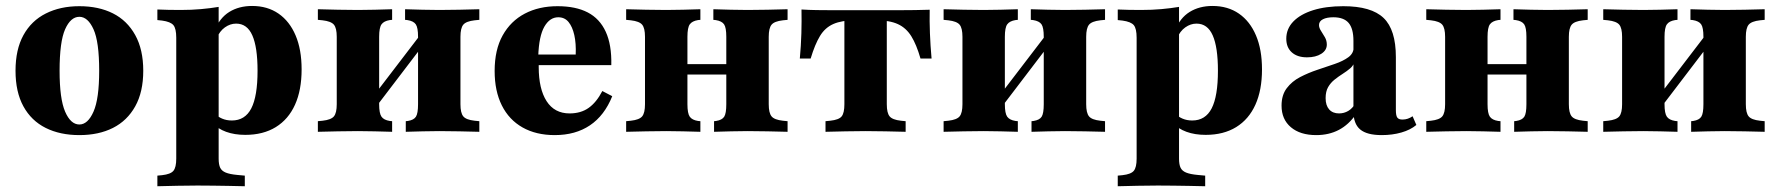

<svg xmlns="http://www.w3.org/2000/svg" viewBox="-20 -451 6080 657"><path d="M251.6 11.3Q185.5 11.3 136.3 -13.3Q87.1 -37.9 60.1 -87.1Q33.1 -136.3 33.1 -208.9Q33.1 -281.5 60.1 -330.6Q87.1 -379.8 136.7 -404.8Q186.3 -429.8 251.6 -429.8Q317.7 -429.8 366.5 -405.2Q415.3 -380.6 442.7 -331Q470.2 -281.5 470.2 -208.9Q470.2 -136.3 442.7 -87.1Q415.3 -37.9 366.5 -13.3Q317.7 11.3 251.6 11.3ZM251.6 -25Q280.6 -25 300 -69Q319.4 -112.9 319.4 -208.9Q319.4 -308.1 300 -350.8Q280.6 -393.5 251.6 -393.5Q221.8 -393.5 202.8 -350.8Q183.9 -308.1 183.9 -208.9Q183.9 -112.9 202.8 -69Q221.8 -25 251.6 -25Z M655.6 183.9Q619.4 183.9 587.1 184.7Q554.8 185.5 518.5 186.3V150L534.7 148.4Q563.7 145.2 573.4 133.5Q583.1 121.8 583.1 91.9V-209.7H728.2V91.9Q728.2 112.1 733.5 123Q738.7 133.9 752.4 139.5Q766.1 145.2 791.9 147.6L817.7 150V186.3Q788.7 185.5 762.5 185.1Q736.3 184.7 710.1 184.3Q683.9 183.9 655.6 183.9ZM842.7 -430.6Q895.2 -430.6 933.1 -404.4Q971 -378.2 991.5 -329.8Q1012.1 -281.5 1012.1 -213.7Q1012.1 -142.7 989.5 -92.7Q966.9 -42.7 923.8 -16.1Q880.6 10.5 819.4 10.5Q782.3 10.5 753.6 0Q725 -10.5 708.9 -29L714.5 -62.9Q725 -51.6 739.9 -45.2Q754.8 -38.7 773.4 -38.7Q818.5 -38.7 839.9 -80.2Q861.3 -121.8 861.3 -208.9Q861.3 -289.5 843.5 -329.8Q825.8 -370.2 787.9 -370.2Q767.7 -370.2 749.6 -357.3Q731.5 -344.4 721 -319.4L714.5 -346.8Q731.5 -389.5 764.5 -410.1Q797.6 -430.6 842.7 -430.6ZM583.1 -209.7V-321.8Q583.1 -353.2 573.4 -364.9Q563.7 -376.6 534.7 -380.6L518.5 -382.3V-418.5Q538.7 -417.7 556.5 -417.3Q574.2 -416.9 597.6 -416.9Q636.3 -416.9 667.7 -419.8Q699.2 -422.6 728.2 -427.4V-418.5V-209.7Z M1483.1 -2.4Q1453.2 -2.4 1426.6 -1.6Q1400 -0.8 1368.5 0V-36.3L1375.8 -37.1Q1396 -40.3 1403.2 -51.6Q1410.5 -62.9 1410.5 -94.4V-209.7H1555.6V-94.4Q1555.6 -64.5 1565.3 -52.8Q1575 -41.1 1604 -37.9L1620.2 -36.3V0Q1583.9 -0.8 1552 -1.6Q1520.2 -2.4 1483.1 -2.4ZM1204.8 -2.4Q1168.5 -2.4 1136.3 -1.6Q1104 -0.8 1067.7 0V-36.3L1083.9 -37.9Q1112.9 -41.1 1122.6 -52.8Q1132.3 -64.5 1132.3 -94.4V-325Q1132.3 -354.8 1122.6 -366.5Q1112.9 -378.2 1083.9 -381.5L1067.7 -383.1V-419.4Q1104 -418.5 1136.3 -417.7Q1168.5 -416.9 1204.8 -416.9Q1235.5 -416.9 1262.5 -417.7Q1289.5 -418.5 1321.8 -419.4V-383.1L1313.7 -382.3Q1293.5 -379 1285.5 -367.7Q1277.4 -356.5 1277.4 -325V-94.4Q1277.4 -62.9 1285.5 -51.6Q1293.5 -40.3 1313.7 -37.1L1321.8 -36.3V0Q1289.5 -0.8 1262.5 -1.6Q1235.5 -2.4 1204.8 -2.4ZM1410.5 -209.7V-325Q1410.5 -356.5 1402.8 -367.7Q1395.2 -379 1374.2 -382.3L1366.1 -383.1V-419.4Q1398.4 -418.5 1425.4 -417.7Q1452.4 -416.9 1483.1 -416.9Q1520.2 -416.9 1552 -417.7Q1583.9 -418.5 1620.2 -419.4V-383.1L1604 -381.5Q1575 -378.2 1565.3 -366.5Q1555.6 -354.8 1555.6 -325V-209.7ZM1228.2 -34.7 1227.4 -82.3 1458.1 -383.9V-336.3Z M1878.2 11.3Q1814.5 11.3 1768.1 -14.9Q1721.8 -41.1 1697.2 -90.3Q1672.6 -139.5 1672.6 -208.1Q1672.6 -280.6 1700 -329.8Q1727.4 -379 1775.8 -404.4Q1824.2 -429.8 1887.9 -429.8Q1950 -429.8 1991.1 -408.5Q2032.3 -387.1 2052.8 -342.3Q2073.4 -297.6 2071.8 -228.2H1779L1777.4 -264.5H1950Q1951.6 -302.4 1945.2 -331Q1938.7 -359.7 1925.4 -375.8Q1912.1 -391.9 1890.3 -391.9Q1861.3 -391.9 1842.7 -359.7Q1824.2 -327.4 1821.8 -258.9L1824.2 -254Q1823.4 -247.6 1823.4 -240.7Q1823.4 -233.9 1823.4 -221.8Q1823.4 -146.8 1850.4 -104.8Q1877.4 -62.9 1929 -62.9Q1967.7 -62.9 1994.4 -81.9Q2021 -100.8 2041.1 -139.5L2075 -121.8Q2048.4 -55.6 1998.8 -22.2Q1949.2 11.3 1878.2 11.3Z M2537.9 -2.4Q2508.1 -2.4 2481.5 -1.6Q2454.8 -0.8 2423.4 0V-36.3L2430.6 -37.1Q2450.8 -40.3 2458.1 -51.6Q2465.3 -62.9 2465.3 -94.4V-209.7H2610.5V-94.4Q2610.5 -64.5 2620.2 -52.8Q2629.8 -41.1 2658.9 -37.9L2675 -36.3V0Q2638.7 -0.8 2606.9 -1.6Q2575 -2.4 2537.9 -2.4ZM2259.7 -2.4Q2223.4 -2.4 2191.1 -1.6Q2158.9 -0.8 2122.6 0V-36.3L2138.7 -37.9Q2167.7 -41.1 2177.4 -52.8Q2187.1 -64.5 2187.1 -94.4V-325Q2187.1 -354.8 2177.4 -366.5Q2167.7 -378.2 2138.7 -381.5L2122.6 -383.1V-419.4Q2158.9 -418.5 2191.1 -417.7Q2223.4 -416.9 2259.7 -416.9Q2290.3 -416.9 2317.3 -417.7Q2344.4 -418.5 2376.6 -419.4V-383.1L2368.5 -382.3Q2348.4 -379 2340.3 -367.7Q2332.3 -356.5 2332.3 -325V-94.4Q2332.3 -62.9 2340.3 -51.6Q2348.4 -40.3 2368.5 -37.1L2376.6 -36.3V0Q2344.4 -0.8 2317.3 -1.6Q2290.3 -2.4 2259.7 -2.4ZM2465.3 -209.7V-325Q2465.3 -356.5 2457.7 -367.7Q2450 -379 2429 -382.3L2421 -383.1V-419.4Q2453.2 -418.5 2480.2 -417.7Q2507.3 -416.9 2537.9 -416.9Q2575 -416.9 2606.9 -417.7Q2638.7 -418.5 2675 -419.4V-383.1L2658.9 -381.5Q2629.8 -378.2 2620.2 -366.5Q2610.5 -354.8 2610.5 -325V-209.7ZM2274.2 -196V-231.5H2523.4V-196Z M2941.9 -2.4Q2905.6 -2.4 2873.8 -1.6Q2841.9 -0.8 2804.8 0V-36.3L2821 -37.9Q2850.8 -41.1 2860.1 -52.8Q2869.4 -64.5 2869.4 -94.4V-209.7H3014.5V-94.4Q3014.5 -64.5 3024.2 -52.8Q3033.9 -41.1 3062.9 -37.9L3079 -36.3V0Q3042.7 -0.8 3010.5 -1.6Q2978.2 -2.4 2941.9 -2.4ZM2906.5 -381.5Q2860.5 -381.5 2831.9 -369Q2803.2 -356.5 2785.9 -327.8Q2768.5 -299.2 2754 -250.8H2716.9Q2721 -295.2 2722.2 -337.1Q2723.4 -379 2722.6 -418.5Q2748.4 -416.9 2774.2 -416.5Q2800 -416.1 2825 -416.1H2906.5H2977.4H3058.9Q3084.7 -416.1 3110.5 -416.5Q3136.3 -416.9 3161.3 -417.7Q3160.5 -379 3162.1 -337.1Q3163.7 -295.2 3167.7 -250.8H3129.8Q3116.1 -298.4 3098.4 -327Q3080.6 -355.6 3052.4 -368.5Q3024.2 -381.5 2977.4 -381.5ZM2869.4 -209.7V-391.9H3014.5V-209.7Z M3624.2 -2.4Q3594.4 -2.4 3567.7 -1.6Q3541.1 -0.8 3509.7 0V-36.3L3516.9 -37.1Q3537.1 -40.3 3544.4 -51.6Q3551.6 -62.9 3551.6 -94.4V-209.7H3696.8V-94.4Q3696.8 -64.5 3706.5 -52.8Q3716.1 -41.1 3745.2 -37.9L3761.3 -36.3V0Q3725 -0.8 3693.1 -1.6Q3661.3 -2.4 3624.2 -2.4ZM3346 -2.4Q3309.7 -2.4 3277.4 -1.6Q3245.2 -0.8 3208.9 0V-36.3L3225 -37.9Q3254 -41.1 3263.7 -52.8Q3273.4 -64.5 3273.4 -94.4V-325Q3273.4 -354.8 3263.7 -366.5Q3254 -378.2 3225 -381.5L3208.9 -383.1V-419.4Q3245.2 -418.5 3277.4 -417.7Q3309.7 -416.9 3346 -416.9Q3376.6 -416.9 3403.6 -417.7Q3430.6 -418.5 3462.9 -419.4V-383.1L3454.8 -382.3Q3434.7 -379 3426.6 -367.7Q3418.5 -356.5 3418.5 -325V-94.4Q3418.5 -62.9 3426.6 -51.6Q3434.7 -40.3 3454.8 -37.1L3462.9 -36.3V0Q3430.6 -0.8 3403.6 -1.6Q3376.6 -2.4 3346 -2.4ZM3551.6 -209.7V-325Q3551.6 -356.5 3544 -367.7Q3536.3 -379 3515.3 -382.3L3507.3 -383.1V-419.4Q3539.5 -418.5 3566.5 -417.7Q3593.5 -416.9 3624.2 -416.9Q3661.3 -416.9 3693.1 -417.7Q3725 -418.5 3761.3 -419.4V-383.1L3745.2 -381.5Q3716.1 -378.2 3706.5 -366.5Q3696.8 -354.8 3696.8 -325V-209.7ZM3369.4 -34.7 3368.5 -82.3 3599.2 -383.9V-336.3Z M3941.9 183.9Q3905.6 183.9 3873.4 184.7Q3841.1 185.5 3804.8 186.3V150L3821 148.4Q3850 145.2 3859.7 133.5Q3869.4 121.8 3869.4 91.9V-209.7H4014.5V91.9Q4014.5 112.1 4019.8 123Q4025 133.9 4038.7 139.5Q4052.4 145.2 4078.2 147.6L4104 150V186.3Q4075 185.5 4048.8 185.1Q4022.6 184.7 3996.4 184.3Q3970.2 183.9 3941.9 183.9ZM4129 -430.6Q4181.5 -430.6 4219.4 -404.4Q4257.3 -378.2 4277.8 -329.8Q4298.4 -281.5 4298.4 -213.7Q4298.4 -142.7 4275.8 -92.7Q4253.2 -42.7 4210.1 -16.1Q4166.9 10.5 4105.6 10.5Q4068.5 10.5 4039.9 0Q4011.3 -10.5 3995.2 -29L4000.8 -62.9Q4011.3 -51.6 4026.2 -45.2Q4041.1 -38.7 4059.7 -38.7Q4104.8 -38.7 4126.2 -80.2Q4147.6 -121.8 4147.6 -208.9Q4147.6 -289.5 4129.8 -329.8Q4112.1 -370.2 4074.2 -370.2Q4054 -370.2 4035.9 -357.3Q4017.7 -344.4 4007.3 -319.4L4000.8 -346.8Q4017.7 -389.5 4050.8 -410.1Q4083.9 -430.6 4129 -430.6ZM3869.4 -209.7V-321.8Q3869.4 -353.2 3859.7 -364.9Q3850 -376.6 3821 -380.6L3804.8 -382.3V-418.5Q3825 -417.7 3842.7 -417.3Q3860.5 -416.9 3883.9 -416.9Q3922.6 -416.9 3954 -419.8Q3985.5 -422.6 4014.5 -427.4V-418.5V-209.7Z M4611.3 -209.7V-311.3Q4611.3 -353.2 4594.8 -372.6Q4578.2 -391.9 4542.7 -391.9Q4520.2 -391.9 4506.9 -385.1Q4493.5 -378.2 4493.5 -365.3Q4493.5 -355.6 4500.4 -345.2Q4507.3 -334.7 4513.7 -323.4Q4520.2 -312.1 4520.2 -298.4Q4520.2 -279 4501.2 -266.9Q4482.3 -254.8 4452.4 -254.8Q4419.4 -254.8 4400.4 -271.8Q4381.5 -288.7 4381.5 -318.5Q4381.5 -352.4 4405.6 -377.4Q4429.8 -402.4 4473.4 -416.1Q4516.9 -429.8 4576.6 -429.8Q4672.6 -429.8 4714.5 -389.5Q4756.5 -349.2 4756.5 -255.6V-209.7ZM4483.9 11.3Q4429 11.3 4397.2 -15.7Q4365.3 -42.7 4365.3 -89.5Q4365.3 -125.8 4383.1 -149.2Q4400.8 -172.6 4428.6 -187.1Q4456.5 -201.6 4487.9 -212.1Q4519.4 -222.6 4547.6 -232.3Q4575.8 -241.9 4594 -255.2Q4612.1 -268.5 4612.1 -289.5L4616.1 -242.7Q4612.1 -227.4 4600.4 -217.3Q4588.7 -207.3 4574.6 -198.4Q4560.5 -189.5 4546.8 -178.6Q4533.1 -167.7 4524.6 -152.8Q4516.1 -137.9 4516.1 -115.3Q4516.1 -90.3 4528.2 -76.6Q4540.3 -62.9 4562.1 -62.9Q4579 -62.9 4593.5 -71.4Q4608.1 -79.8 4618.5 -98.4L4620.2 -60.5Q4595.2 -24.2 4561.3 -6.5Q4527.4 11.3 4483.9 11.3ZM4756.5 -74.2Q4756.5 -55.6 4761.3 -48.8Q4766.1 -41.9 4779 -41.9Q4788.7 -41.9 4797.2 -44.8Q4805.6 -47.6 4813.7 -53.2L4826.6 -23.4Q4806.5 -6.5 4775.4 2.4Q4744.4 11.3 4708.1 11.3Q4657.3 11.3 4634.3 -8.1Q4611.3 -27.4 4611.3 -70.2V-209.7H4756.5Z M5275.8 -2.4Q5246 -2.4 5219.4 -1.6Q5192.7 -0.8 5161.3 0V-36.3L5168.5 -37.1Q5188.7 -40.3 5196 -51.6Q5203.2 -62.9 5203.2 -94.4V-209.7H5348.4V-94.4Q5348.4 -64.5 5358.1 -52.8Q5367.7 -41.1 5396.8 -37.9L5412.9 -36.3V0Q5376.6 -0.8 5344.8 -1.6Q5312.9 -2.4 5275.8 -2.4ZM4997.6 -2.4Q4961.3 -2.4 4929 -1.6Q4896.8 -0.8 4860.5 0V-36.3L4876.6 -37.9Q4905.6 -41.1 4915.3 -52.8Q4925 -64.5 4925 -94.4V-325Q4925 -354.8 4915.3 -366.5Q4905.6 -378.2 4876.6 -381.5L4860.5 -383.1V-419.4Q4896.8 -418.5 4929 -417.7Q4961.3 -416.9 4997.6 -416.9Q5028.2 -416.9 5055.2 -417.7Q5082.3 -418.5 5114.5 -419.4V-383.1L5106.5 -382.3Q5086.3 -379 5078.2 -367.7Q5070.2 -356.5 5070.2 -325V-94.4Q5070.2 -62.9 5078.2 -51.6Q5086.3 -40.3 5106.5 -37.1L5114.5 -36.3V0Q5082.3 -0.8 5055.2 -1.6Q5028.2 -2.4 4997.6 -2.4ZM5203.2 -209.7V-325Q5203.2 -356.5 5195.6 -367.7Q5187.9 -379 5166.9 -382.3L5158.9 -383.1V-419.4Q5191.1 -418.5 5218.1 -417.7Q5245.2 -416.9 5275.8 -416.9Q5312.9 -416.9 5344.8 -417.7Q5376.6 -418.5 5412.9 -419.4V-383.1L5396.8 -381.5Q5367.7 -378.2 5358.1 -366.5Q5348.4 -354.8 5348.4 -325V-209.7ZM5012.1 -196V-231.5H5261.3V-196Z M5881.5 -2.4Q5851.6 -2.4 5825 -1.6Q5798.4 -0.8 5766.9 0V-36.3L5774.2 -37.1Q5794.4 -40.3 5801.6 -51.6Q5808.9 -62.9 5808.9 -94.4V-209.7H5954V-94.4Q5954 -64.5 5963.7 -52.8Q5973.4 -41.1 6002.4 -37.9L6018.5 -36.3V0Q5982.3 -0.8 5950.4 -1.6Q5918.5 -2.4 5881.5 -2.4ZM5603.2 -2.4Q5566.9 -2.4 5534.7 -1.6Q5502.4 -0.8 5466.1 0V-36.3L5482.3 -37.9Q5511.3 -41.1 5521 -52.8Q5530.6 -64.5 5530.6 -94.4V-325Q5530.6 -354.8 5521 -366.5Q5511.3 -378.2 5482.3 -381.5L5466.1 -383.1V-419.4Q5502.4 -418.5 5534.7 -417.7Q5566.9 -416.9 5603.2 -416.9Q5633.9 -416.9 5660.9 -417.7Q5687.9 -418.5 5720.2 -419.4V-383.1L5712.1 -382.3Q5691.9 -379 5683.9 -367.7Q5675.8 -356.5 5675.8 -325V-94.4Q5675.8 -62.9 5683.9 -51.6Q5691.9 -40.3 5712.1 -37.1L5720.2 -36.3V0Q5687.9 -0.8 5660.9 -1.6Q5633.9 -2.4 5603.2 -2.4ZM5808.9 -209.7V-325Q5808.9 -356.5 5801.2 -367.7Q5793.5 -379 5772.6 -382.3L5764.5 -383.1V-419.4Q5796.8 -418.5 5823.8 -417.7Q5850.8 -416.9 5881.5 -416.9Q5918.5 -416.9 5950.4 -417.7Q5982.3 -418.5 6018.5 -419.4V-383.1L6002.4 -381.5Q5973.4 -378.2 5963.7 -366.5Q5954 -354.8 5954 -325V-209.7ZM5626.6 -34.7 5625.8 -82.3 5856.5 -383.9V-336.3Z"/></svg>

Font: Playfair 9pt Black
Style: Regular
Weight: 900
Designer: Claus Eggers Sørensen
Foundry: Claus Eggers Sørensen
Version: Version 2.203